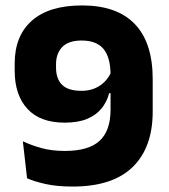

<svg xmlns="http://www.w3.org/2000/svg" viewBox="-20 -672 620 706"><path d="M282 -652Q410 -652 475.8 -583.5Q541.5 -515 541.5 -381V-262Q541.5 -129.5 467.8 -57.8Q394 14 247 14Q190 14 148.2 4.8Q106.5 -4.5 79.5 -16.5L64 -152.5Q94.5 -138 132.2 -127.5Q170 -117 219 -117Q305.5 -117 346 -154Q386.5 -191 386.5 -268.5V-396Q386.5 -460.5 360.8 -491.8Q335 -523 280 -523Q232 -523 209 -499.2Q186 -475.5 186 -435.5V-423.5Q186 -382.5 208.2 -360.2Q230.5 -338 279.5 -338Q305 -338 326.2 -346.2Q347.5 -354.5 363.8 -370.5Q380 -386.5 389.5 -408.5L420 -329.5H381.5Q373 -297 352.8 -272.5Q332.5 -248 299.5 -234.5Q266.5 -221 218 -221Q127.5 -221 80.8 -271.8Q34 -322.5 34 -412.5V-438.5Q34 -540 97.2 -596Q160.5 -652 282 -652Z"/></svg>

Font: Anek Bangla Medium
Style: Bold
Weight: 700
Version: Version 1.003